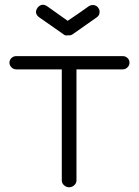

<svg xmlns="http://www.w3.org/2000/svg" viewBox="-20 -780 587 811"><path d="M498 -487H303V-18Q303 -6 293.5 2.5Q284 11 272 11Q260 11 250.5 2.5Q241 -6 241 -18V-487H49Q37 -487 28.5 -495.5Q20 -504 20 -515Q20 -527 28.5 -535Q37 -543 49 -543H498Q510 -543 518.5 -535Q527 -527 527 -515Q527 -504 518.5 -495.5Q510 -487 498 -487ZM247 -636Q156 -699 144 -708Q123 -725 139 -748Q157 -769 180 -753Q189 -746 266 -692Q328 -734 354 -753Q364 -760 376 -758.5Q388 -757 395 -747Q402 -738 400.5 -726Q399 -714 389 -707L288 -636Q278 -629 269 -631Q255 -628 247 -636Z"/></svg>

Font: Hoogli Medium
Style: Regular
Weight: 500
Designer: Anand Singh Naorem
Foundry: Brand New Type
Version: Version 1.00 b007